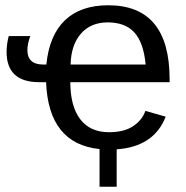

<svg xmlns="http://www.w3.org/2000/svg" viewBox="-20 -558 706 729"><path d="M247 -246Q247 -155 284.5 -105.5Q322 -56 394 -56Q451 -56 485.5 -79Q520 -102 532 -137L609 -115Q565 -1 423 9V151H358V8Q164 -12 155 -246H129Q5 -246 5 -361Q5 -389 13 -421H95Q84 -391 84 -368Q84 -313 144 -313H156Q167 -424 226.5 -481Q286 -538 391 -538Q624 -538 624 -257V-246ZM533 -313Q525 -397 490 -435Q455 -473 389 -473Q325 -473 287.5 -430.5Q250 -388 248 -313Z"/></svg>

Font: Libra Sans
Style: Regular
Weight: 400
Foundry: Context Ltd
Version: Version 1.000; ttfautohint (v1.3)